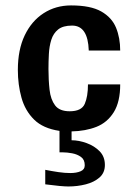

<svg xmlns="http://www.w3.org/2000/svg" viewBox="-20 -466 495 698"><path d="M417 -159.2Q417 -95.7 393.6 -58.1Q370.1 -20.5 330.6 -4.9Q291 10.7 240.2 11.7V43.9Q266.6 43.9 294.9 54.2Q323.2 64.5 342.3 84Q361.3 103.5 361.3 133.8Q361.3 162.1 341.8 179.2Q322.3 196.3 292 204.1Q261.7 211.9 228.5 211.9Q216.8 211.9 195.8 210Q174.8 208 144.5 204.1V151.4Q168.9 156.2 192.4 159.7Q215.8 163.1 235.4 163.1Q257.8 163.1 272.9 156.7Q288.1 150.4 288.1 134.8Q288.1 114.3 274.4 104.5Q260.7 94.7 242.2 91.3Q223.6 87.9 210 87.9Q196.3 87.9 196.3 87.9V9.8Q136.7 1 104 -31.2Q71.3 -63.5 58.1 -110.8Q44.9 -158.2 44.9 -211.9Q44.9 -285.2 69.8 -337.4Q94.7 -389.6 138.7 -418Q182.6 -446.3 238.3 -446.3Q309.6 -446.3 348.1 -424.3Q386.7 -402.3 401.9 -365.2Q417 -328.1 417 -282.2H302.7Q299.8 -373 242.2 -373Q209 -373 191.4 -358.9Q173.8 -344.7 166.5 -321.3Q159.2 -297.9 157.7 -270Q156.2 -242.2 156.2 -214.8Q156.2 -174.8 160.2 -139.6Q164.1 -104.5 180.2 -83Q196.3 -61.5 233.4 -61.5Q276.4 -61.5 288.1 -88.4Q299.8 -115.2 299.8 -159.2Z"/></svg>

Font: Namkio Khamti Book
Style: Bold
Weight: 800
Designer: Debbi Hosken
Foundry: SIL International
Version: Version 3.917